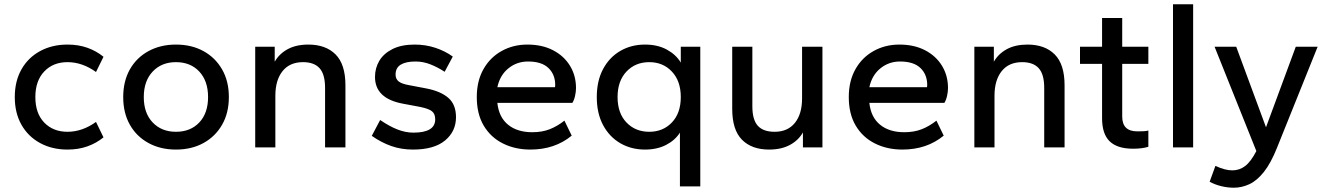

<svg xmlns="http://www.w3.org/2000/svg" viewBox="-20 -688 6194 896"><path d="M295 10Q223 10 167 -20.5Q111 -51 80 -106Q49 -161 49 -235Q49 -309 80 -364Q111 -419 167 -449.5Q223 -480 295 -480Q346 -480 388 -465Q430 -450 463 -423L428 -352Q364 -398 295 -398Q228 -398 186.5 -354.5Q145 -311 145 -235Q145 -159 186.5 -116Q228 -73 295 -73Q364 -73 428 -119L463 -47Q430 -20 388 -5Q346 10 295 10Z M801 10Q729 10 673 -20.5Q617 -51 586 -106Q555 -161 555 -235Q555 -309 586 -364Q617 -419 673 -449.5Q729 -480 801 -480Q874 -480 929.5 -449.5Q985 -419 1016.5 -364Q1048 -309 1048 -235Q1048 -161 1016.5 -106Q985 -51 929.5 -20.5Q874 10 801 10ZM801 -73Q869 -73 910 -116.5Q951 -160 951 -235Q951 -310 910 -354Q869 -398 801 -398Q734 -398 692.5 -354Q651 -310 651 -235Q651 -160 692.5 -116.5Q734 -73 801 -73Z M1171 0V-470H1262V-400Q1283 -437 1322.5 -458.5Q1362 -480 1419 -480Q1500 -480 1546 -434Q1592 -388 1592 -290V0H1497V-278Q1497 -341 1471.5 -369.5Q1446 -398 1394 -398Q1332 -398 1298.5 -356Q1265 -314 1265 -241V0Z M1907 10Q1853 10 1806 -6.5Q1759 -23 1715 -54L1754 -128Q1798 -98 1835.5 -83.5Q1873 -69 1909 -69Q2011 -69 2011 -131Q2011 -157 1995.5 -169Q1980 -181 1941 -189L1861 -204Q1730 -228 1730 -329Q1730 -370 1750 -404Q1770 -438 1811.5 -459Q1853 -480 1915 -480Q1966 -480 2011.5 -465Q2057 -450 2093 -424L2055 -353Q2023 -374 1989 -387.5Q1955 -401 1919 -401Q1875 -401 1850.5 -386.5Q1826 -372 1826 -340Q1826 -319 1841 -307.5Q1856 -296 1892 -290L1971 -275Q2037 -262 2072.5 -231Q2108 -200 2108 -141Q2108 -75 2057 -32.5Q2006 10 1907 10Z M2455 10Q2384 10 2327 -18.5Q2270 -47 2237.5 -101.5Q2205 -156 2205 -235Q2205 -310 2236 -365Q2267 -420 2321 -450Q2375 -480 2441 -480Q2510 -480 2561 -453.5Q2612 -427 2640 -381Q2668 -335 2668 -277Q2668 -260 2663.5 -240Q2659 -220 2651 -208H2301Q2308 -141 2351 -106Q2394 -71 2464 -71Q2510 -71 2545.5 -85Q2581 -99 2614 -125L2648 -55Q2569 10 2455 10ZM2301 -281H2570Q2571 -285 2571 -291Q2571 -340 2539.5 -370.5Q2508 -401 2444 -401Q2392 -401 2352.5 -369Q2313 -337 2301 -281Z M3153 182V-69Q3130 -33 3088 -11.5Q3046 10 2990 10Q2926 10 2875 -19.5Q2824 -49 2794.5 -104Q2765 -159 2765 -235Q2765 -311 2794.5 -366Q2824 -421 2875 -450.5Q2926 -480 2990 -480Q3049 -480 3092 -456.5Q3135 -433 3157 -396V-470H3248V182ZM3010 -73Q3074 -73 3115.5 -116.5Q3157 -160 3157 -235Q3157 -310 3115.5 -354Q3074 -398 3010 -398Q2945 -398 2903.5 -354Q2862 -310 2862 -235Q2862 -160 2903.5 -116.5Q2945 -73 3010 -73Z M3569 10Q3488 10 3442.5 -36Q3397 -82 3397 -180V-470H3491V-192Q3491 -129 3516.5 -101Q3542 -73 3595 -73Q3656 -73 3689.5 -114.5Q3723 -156 3723 -229V-470H3818V0H3727V-70Q3706 -33 3666 -11.5Q3626 10 3569 10Z M4191 10Q4120 10 4063 -18.5Q4006 -47 3973.5 -101.5Q3941 -156 3941 -235Q3941 -310 3972 -365Q4003 -420 4057 -450Q4111 -480 4177 -480Q4246 -480 4297 -453.5Q4348 -427 4376 -381Q4404 -335 4404 -277Q4404 -260 4399.5 -240Q4395 -220 4387 -208H4037Q4044 -141 4087 -106Q4130 -71 4200 -71Q4246 -71 4281.5 -85Q4317 -99 4350 -125L4384 -55Q4305 10 4191 10ZM4037 -281H4306Q4307 -285 4307 -291Q4307 -340 4275.5 -370.5Q4244 -401 4180 -401Q4128 -401 4088.5 -369Q4049 -337 4037 -281Z M4527 0V-470H4618V-400Q4639 -437 4678.5 -458.5Q4718 -480 4775 -480Q4856 -480 4902 -434Q4948 -388 4948 -290V0H4853V-278Q4853 -341 4827.5 -369.5Q4802 -398 4750 -398Q4688 -398 4654.5 -356Q4621 -314 4621 -241V0Z M5268 6Q5194 6 5158.5 -28.5Q5123 -63 5123 -136V-390H5020V-470H5123V-604H5217V-470H5339V-390H5217V-144Q5217 -75 5287 -75Q5299 -75 5314.5 -75.5Q5330 -76 5339 -79V-3Q5310 6 5268 6Z M5454 0V-668H5548V0Z M5738 188Q5708 188 5678 180.5Q5648 173 5625 160L5652 86Q5696 107 5731 107Q5764 107 5790.5 87Q5817 67 5843 17L5648 -470H5749L5888 -94L6027 -470H6129L5940 0Q5911 73 5878.5 114Q5846 155 5810.5 171.5Q5775 188 5738 188Z"/></svg>

Font: Gantari Medium
Style: Regular
Weight: 500
Designer: Anugrah Pasau
Foundry: Lafontype
Version: Version 1.000; ttfautohint (v1.8.4.7-5d5b)